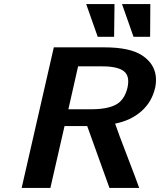

<svg xmlns="http://www.w3.org/2000/svg" viewBox="-20 -929 791 949"><path d="M406 -909H546L544 -747H463ZM583 -909H723L722 -747H640ZM87 0 246 -695H495Q622 -695 682 -655.5Q742 -616 750 -553Q753 -523 747 -496Q731 -425 678.5 -379Q626 -333 549 -318Q566 -268 609.5 -155.5Q653 -43 668 0H521L411 -306H299L229 0ZM318 -389H432Q510 -389 552.5 -411.5Q595 -434 610 -495Q623 -554 591.5 -577.5Q560 -601 487 -601H366Z"/></svg>

Font: Coval
Style: ExtraBold Italic
Weight: 800
Foundry: Context Ltd
Version: Version 001.000